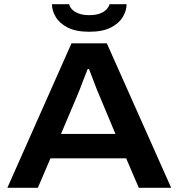

<svg xmlns="http://www.w3.org/2000/svg" viewBox="-20 -893 849 913"><path d="M15 0 320 -687H488L794 0H640L580 -140H220L160 0ZM270 -256H529L455 -433Q450 -444 442.5 -462.5Q435 -481 427.5 -501.5Q420 -522 413 -539.5Q406 -557 403 -565H397Q389 -545 379 -519Q369 -493 360 -469.5Q351 -446 345 -433ZM404 -742Q341 -742 302 -762Q263 -782 245 -812.5Q227 -843 227 -873H309Q311 -861 322 -849Q333 -837 353.5 -829Q374 -821 404 -821Q437 -821 457.5 -829.5Q478 -838 488.5 -850.5Q499 -863 501 -873H582Q582 -843 564 -812.5Q546 -782 507 -762Q468 -742 404 -742Z"/></svg>

Font: Archivo SemiBold SemiExpanded
Style: Regular
Weight: 600
Width: 6
Version: Version 2.001